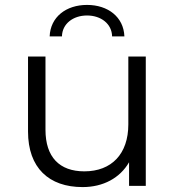

<svg xmlns="http://www.w3.org/2000/svg" viewBox="-20 -756 713 781"><path d="M94 -526V-221C94 -73 179 5 316 5C400 5 468 -32 505 -96V0H573V-526H502V-250C502 -130 434 -59 323 -59C222 -59 165 -117 165 -228V-526ZM232 -608C233 -659 277 -693 334 -693C391 -693 435 -659 436 -608H486C483 -687 419 -736 334 -736C249 -736 185 -687 182 -608Z"/></svg>

Font: Malon Grotesk
Style: Regular
Weight: 400
Designer: Julieta Ulanovsky
Foundry: Julieta Ulanovsky
Version: Version 7.200